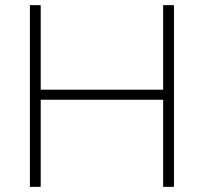

<svg xmlns="http://www.w3.org/2000/svg" viewBox="-20 -725 791 745"><path d="M96 0V-705H138V-377H613V-705H655V0H613V-338H138V0Z"/></svg>

Font: Nunito Sans ExtraLight
Style: Regular
Weight: 200
Designer: Vernon Adams
Foundry: Vernon Adams
Version: Version 3.006; ttfautohint (v1.8.3)